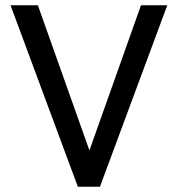

<svg xmlns="http://www.w3.org/2000/svg" viewBox="-20 -710 676 730"><path d="M20 -690H124L320 -138L516 -690H616L360 0H276Z"/></svg>

Font: Radio Canada
Style: Regular
Weight: 400
Designer: Charles Daoud, Etienne Aubert Bonn, Alexandre Saumier Demers, Jacques Le Bailly
Foundry: Radio-Canada
Version: Version 2.104;gftools[0.9.28.dev5+ged2979d]